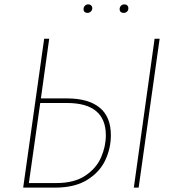

<svg xmlns="http://www.w3.org/2000/svg" viewBox="-20 -858 814 878"><path d="M487 -240Q487 -180 461.5 -125.5Q436 -71 379 -35.5Q322 0 231 0H86L182 -681H205L167 -408H286Q384 -408 435.5 -366Q487 -324 487 -240ZM687 -681H710L614 0H592ZM464 -239Q464 -387 286 -387H164L112 -21H239Q320 -21 370.5 -55Q421 -89 442.5 -139Q464 -189 464 -239ZM362 -816Q362 -825 368 -831.5Q374 -838 383 -838Q392 -838 397 -833Q402 -828 402 -820Q402 -812 395.5 -805.5Q389 -799 380 -799Q372 -799 367 -803.5Q362 -808 362 -816ZM527 -816Q527 -825 533 -831.5Q539 -838 549 -838Q557 -838 562 -833Q567 -828 567 -820Q567 -811 561 -805Q555 -799 545 -799Q537 -799 532 -803.5Q527 -808 527 -816Z"/></svg>

Font: Fira Sans Thin
Style: Italic
Weight: 250
Italic angle: -8°
Designer: Carrois Corporate & Edenspiekermann AG
Foundry: Carrois Corporate GbR & Edenspiekermann AG
Version: Version 4.203